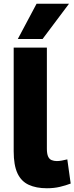

<svg xmlns="http://www.w3.org/2000/svg" viewBox="-20 -994 397 1024"><path d="M230 -740V-201Q230 -174 236.5 -159.5Q243 -145 255.5 -140Q268 -135 283 -135Q295 -135 309 -137.5Q323 -140 339 -144L357 -15Q331 -5 299.5 2.5Q268 10 230 10Q173 10 133 -8.5Q93 -27 73 -70Q53 -113 53 -187V-740ZM75 -786 175 -974H348L207 -786Z"/></svg>

Font: Georama SemiExpanded
Style: Bold
Weight: 700
Width: 6
Designer: Jean-Baptiste Levee
Foundry: Production Type
Version: Version 1.001